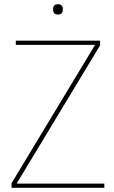

<svg xmlns="http://www.w3.org/2000/svg" viewBox="-20 -891 540 911"><path d="M475 0H35V-22L431 -678H55V-698H455V-676L59 -20H475ZM255 -822Q242 -822 237 -828.5Q232 -835 232 -843V-850Q232 -858 237 -864.5Q242 -871 255 -871Q268 -871 273 -864.5Q278 -858 278 -850V-843Q278 -835 273 -828.5Q268 -822 255 -822Z"/></svg>

Font: IBM Plex Sans Condensed Thin
Style: Regular
Weight: 100
Width: 3
Designer: Mike Abbink, Paul van der Laan, Pieter van Rosmalen
Foundry: Bold Monday
Version: Version 1.3